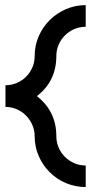

<svg xmlns="http://www.w3.org/2000/svg" viewBox="-20 -735 424 757"><path d="M317.9 -714.8V-629.4Q293.9 -629.4 272.9 -620.4Q252 -611.3 236.1 -595.5Q220.2 -579.6 211.2 -558.6Q202.1 -537.6 202.1 -514.2Q202.1 -415 125.5 -356Q202.1 -295.9 202.1 -198.2Q202.1 -174.3 211.2 -153.3Q220.2 -132.3 236.1 -116.5Q252 -100.6 272.9 -91.6Q293.9 -82.5 317.9 -82.5V2.4Q276.4 2.4 239.7 -13.2Q203.1 -28.8 175.8 -56.2Q148.4 -83.5 132.6 -119.9Q116.7 -156.2 116.7 -198.2Q116.7 -221.7 107.4 -242.7Q98.1 -263.7 82.5 -279.5Q66.9 -295.4 45.9 -304.4Q24.9 -313.5 1.5 -313.5V-398.9Q25.4 -398.9 46.4 -408Q67.4 -417 83 -432.6Q98.6 -448.2 107.7 -469.2Q116.7 -490.2 116.7 -514.2Q116.7 -555.7 132.6 -592Q148.4 -628.4 176 -655.8Q203.6 -683.1 240.2 -699Q276.9 -714.8 317.9 -714.8Z"/></svg>

Font: Proletarsk
Style: Regular
Weight: 400
Designer: Peter Wiegel, original typeface by Carl Albert Fahrenwaldt 1901
Foundry: Peter Wiegel
Version: Version 1.000 2010 initial release